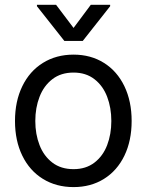

<svg xmlns="http://www.w3.org/2000/svg" viewBox="-20 -763 607 794"><path d="M42 -262.7Q42 -344.2 72.3 -406.5Q102.5 -468.8 157.5 -502.9Q212.4 -537.1 284.2 -537.1Q355.5 -537.1 409.9 -502.9Q464.4 -468.8 494.4 -406.5Q524.4 -344.2 524.4 -262.7Q524.4 -181.2 494.4 -119.1Q464.4 -57.1 409.9 -23.2Q355.5 10.7 284.2 10.7Q212.4 10.7 157.5 -23.2Q102.5 -57.1 72.3 -119.1Q42 -181.2 42 -262.7ZM440.4 -262.7Q440.4 -317.4 423.1 -362.8Q405.8 -408.2 370.6 -435.5Q335.4 -462.9 284.2 -462.9Q231.9 -462.9 196.5 -435.5Q161.1 -408.2 143.6 -362.8Q126 -317.4 126 -262.7Q126 -208 143.6 -162.8Q161.1 -117.7 196.5 -90.6Q231.9 -63.5 284.2 -63.5Q335.4 -63.5 370.6 -90.6Q405.8 -117.7 423.1 -162.8Q440.4 -208 440.4 -262.7ZM284.2 -647.5 355.5 -743.2H435.5V-737.3L322.3 -593.8H246.1L132.8 -737.3V-743.2H211.9Z"/></svg>

Font: Pretendard Std
Style: Regular
Weight: 400
Designer: Base glyphs from Inter by Rasmus Andersson; Hangeul glyphs from Noto Sans CJK(Source Han Sans) by Jang Soo-young and Kan
Foundry: Kil Hyung-jin
Version: Version 1.309